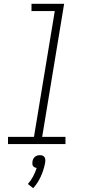

<svg xmlns="http://www.w3.org/2000/svg" viewBox="-20 -755 490 1006"><path d="M22 0V-38H158L267 -697H145V-735H316L201 -38H323V0ZM154 231 126 209Q142 191 153.5 169.5Q165 148 172 125Q166 124 161 121.5Q156 119 153 114.5Q150 110 149.5 104Q149 98 150 92Q151 85 154 78.5Q157 72 162.5 67Q168 62 175 60Q182 58 189 58Q196 58 202 60Q208 62 212 67Q216 72 217 78.5Q218 85 217 92V94L215 105Q208 139 193 171.5Q178 204 154 231Z"/></svg>

Font: Iosevka Etoile XLtObl
Style: Regular
Weight: 200
Italic angle: -9°
Designer: Belleve Invis
Foundry: Belleve Invis
Version: Version 15.5.2; ttfautohint (v1.8.4)